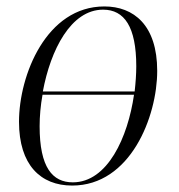

<svg xmlns="http://www.w3.org/2000/svg" viewBox="-20 -566 556 596"><path d="M204 10C385 10 468 -204 468 -346C468 -488 395 -546 304 -546C124 -546 39 -333 39 -188C39 -54 106 10 204 10ZM300 -536C366 -536 403 -483 403 -360C403 -336 401 -309 398 -282H113C137 -411 200 -536 300 -536ZM206 0C143 0 103 -46 103 -174C103 -205 106 -239 112 -272H396C377 -140 314 0 206 0Z"/></svg>

Font: Noto Serif Display SemiCondensed Light
Style: Italic
Weight: 300
Width: 4
Italic angle: -12°
Designer: Monotype Design Team
Foundry: Monotype Imaging Inc.
Version: Version 2.009